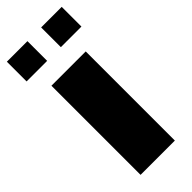

<svg xmlns="http://www.w3.org/2000/svg" viewBox="-276 -756 792 792"><g transform="rotate(-45 120.0 -360.0)"><path d="M20 -520V0H220V-520ZM-40 -605H80V-720H-40ZM160 -605H280V-720H160Z"/></g></svg>

Font: MikodacsPCS
Style: Regular
Weight: 900
Designer: gluk (gluksza@wp.pl)
Foundry: gluk (gluksza@wp.pl)
Version: Version 0.27